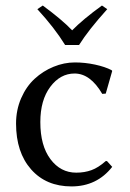

<svg xmlns="http://www.w3.org/2000/svg" viewBox="-20 -665 469 695"><path d="M215.8 -502Q177.2 -564.5 115.2 -631.8L134.8 -645Q205.6 -592.8 241.2 -555.2Q280.3 -595.2 349.1 -645L368.2 -631.8Q300.3 -556.6 266.1 -502ZM250 -398.9Q198.2 -398.9 162.1 -350.8Q126 -302.7 126 -223.1Q126 -137.7 162.6 -88.9Q199.2 -40 255.9 -40Q286.1 -40 311 -49.1Q335.9 -58.1 362.8 -82H367.2L386.2 -61Q330.6 9.8 238.8 9.8Q147 9.8 92.5 -52Q38.1 -113.8 38.1 -217.8Q38.1 -267.1 56.6 -309.6Q75.2 -352.1 105.5 -379.9Q135.7 -407.7 173.8 -423.3Q211.9 -439 251 -439Q287.6 -439 324 -431.2Q360.4 -423.3 383.8 -411.1L386.2 -408.2L362.8 -326.2L350.1 -325.2Q307.1 -398.9 250 -398.9Z"/></svg>

Font: Linux Biolinum G
Style: Regular
Weight: 400
Designer: Philipp H. Poll
Foundry: Philipp H. Poll
Version: Version 1.1.0 ; ttfautohint (v1.6)